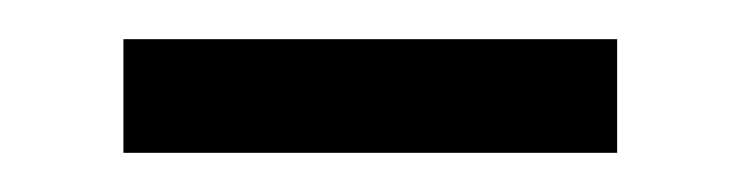

<svg xmlns="http://www.w3.org/2000/svg" viewBox="-20 -321 378 98"><path d="M43 -243V-301H295V-243Z"/></svg>

Font: Shippori Mincho TTF
Style: Regular
Weight: 400
Version: Version 2.100